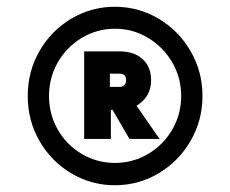

<svg xmlns="http://www.w3.org/2000/svg" viewBox="-20 -720 681 568"><path d="M62 -436Q62 -508 96.5 -568.5Q131 -629 190.5 -664.5Q250 -700 320 -700Q390 -700 449.5 -664.5Q509 -629 544 -568.5Q579 -508 579 -436Q579 -364 544 -303.5Q509 -243 449.5 -207.5Q390 -172 320 -172Q250 -172 190.5 -207.5Q131 -243 96.5 -303.5Q62 -364 62 -436ZM516 -436Q516 -490 489.5 -535.5Q463 -581 418 -608Q373 -635 320 -635Q267 -635 222 -608Q177 -581 151 -535.5Q125 -490 125 -436Q125 -382 151 -336.5Q177 -291 222 -264.5Q267 -238 320 -238Q373 -238 418 -264.5Q463 -291 489.5 -336.5Q516 -382 516 -436ZM229 -568H334Q377 -568 402 -545Q427 -522 427 -483Q427 -458 416.5 -439.5Q406 -421 384 -407L452 -309H363L313 -395H308V-309H229ZM334 -463Q343 -463 348 -468.5Q353 -474 353 -483Q353 -502 334 -502H305V-463Z"/></svg>

Font: Decalotype Black
Style: Regular
Weight: 900
Designer: Alfredo Marco Pradil
Foundry: Alfredo Marco Pradil
Version: Version 1.0